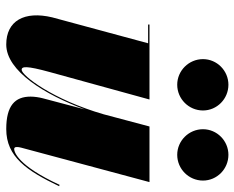

<svg xmlns="http://www.w3.org/2000/svg" viewBox="-90 -670 769 630"><g transform="rotate(90 295.0 -354.5)"><path d="M403.5 -635.5C403.5 -589 441.5 -551 487.5 -551C534 -551 572 -589 572 -635.5C572 -681.5 534 -719 487.5 -719C441.5 -719 403.5 -681.5 403.5 -635.5ZM173.5 -635.5C173.5 -589 211.5 -551 257.5 -551C304 -551 342 -589 342 -635.5C342 -681.5 304 -719 257.5 -719C211.5 -719 173.5 -681.5 173.5 -635.5ZM306 -460H60V-455.5H121.5L36.5 -141C14.5 -49 48 10 125.5 10C213 10 290.5 -117.5 338.5 -248L302 -110C299 -98.5 296.5 -83 296.5 -70C296.5 -18.5 326 10 403 10C494 10 539.5 -57 590.5 -163.5L586 -165C522.5 -27 477.5 -16 468.5 -16C464 -16 462 -19 462 -24C462 -28 462 -32.5 464 -39L577 -460H394.5L354.5 -309.5C306.5 -143 227 -40.5 208.5 -40.5C197.5 -40.5 194.5 -55 216 -133Z"/></g></svg>

Font: Bodoni* 36pt Fatface
Style: Italic
Weight: 900
Italic angle: -13°
Version: Version 2.3